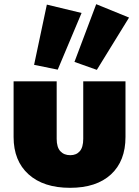

<svg xmlns="http://www.w3.org/2000/svg" viewBox="-20 -890 665 918"><path d="M315 8Q188 8 116.5 -56.5Q45 -121 45 -235V-501H251V-226Q251 -186 268.5 -167Q286 -148 316 -148Q345 -148 361.5 -167Q378 -186 378 -226V-501H580V-235Q580 -120 510.5 -56Q441 8 315 8ZM443 -556 336 -594 440 -870 597 -806ZM256 -557 143 -580 204 -868 370 -828Z"/></svg>

Font: Paytone One
Style: Regular
Weight: 400
Designer: Vernon Adams
Foundry: Vernon Adams
Version: Version 1.002; ttfautohint (v1.8.4.7-5d5b);gftools[0.9.23]